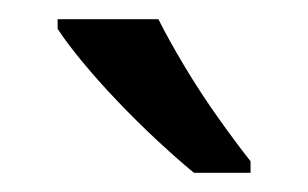

<svg xmlns="http://www.w3.org/2000/svg" viewBox="-20 -786 321 200"><path d="M145 -766Q156 -744 172.5 -716.5Q189 -689 207.5 -663Q226 -637 241 -618V-606H182Q165 -620 144 -639.5Q123 -659 102.5 -680.5Q82 -702 65.5 -722Q49 -742 40 -756V-766Z"/></svg>

Font: hexlsinhala05
Style: Book
Weight: 400
Designer: Jelle Bosma - Monotype Design Team
Foundry: Monotype Imaging Inc.
Version: Version 2.003